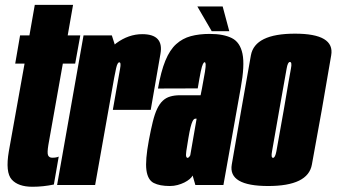

<svg xmlns="http://www.w3.org/2000/svg" viewBox="-20 -742 1350 770"><path d="M110 7Q153 7 196 -2L215.5 -114Q206 -109.5 189.5 -109.5Q177.5 -109.5 173 -118.8Q168.5 -128 174 -161L232 -487H281.5L302 -600H251.5L273 -722.5H119.5L98 -600H60.5L41 -487H78.5L15.5 -135.5Q1 -51 27 -22Q53 7 110 7Z M432.5 -301.5H584.5Q609.5 -447.5 623.5 -526.2Q637.5 -605 550.5 -605Q495.5 -605 446 -568.5Q396.5 -532 378.5 -428L436.5 -423Q440.5 -445.5 445.8 -468.8Q451 -492 458.5 -492Q466.5 -492 461.5 -466Q456.5 -440 432.5 -301.5ZM209 0H361.5L454 -520.5L428.5 -600H315Z M661 4Q677.5 4 692.2 0Q707 -4 719.5 -10.2Q732 -16.5 740.5 -23.8Q749 -31 752.5 -38L763.5 0H876L945.5 -390Q962 -480 952.5 -526.2Q943 -572.5 909.8 -589.2Q876.5 -606 821 -606Q778.5 -606 745.2 -597Q712 -588 686.5 -565Q661 -542 643.2 -498.8Q625.5 -455.5 613.5 -387L773 -387.5Q780.5 -433 785.2 -455.5Q790 -478 793.8 -485.2Q797.5 -492.5 800.5 -492.5Q804 -492.5 804.8 -484.8Q805.5 -477 802 -454.2Q798.5 -431.5 790 -387.5L784.5 -360H701Q680 -360 662.8 -355Q645.5 -350 632.8 -338Q620 -326 610.2 -305.5Q600.5 -285 592.8 -253.8Q585 -222.5 577 -179.5Q562 -99 567.2 -59.8Q572.5 -20.5 596.5 -8.2Q620.5 4 661 4ZM732 -109Q728.5 -109 726.8 -114.2Q725 -119.5 727.2 -136.2Q729.5 -153 735.5 -188Q740 -215 744 -231Q748 -247 751.5 -254.2Q755 -261.5 757.8 -263.8Q760.5 -266 763.5 -266H768.5L743 -119Q741.5 -116 739.5 -113.8Q737.5 -111.5 735.8 -110.2Q734 -109 732 -109ZM829 -617H899.5L873 -716H771.5Z M1055.5 4Q1215.5 4 1230.8 -82Q1246 -168 1270.5 -301Q1293 -433 1308.2 -520Q1323.5 -607 1163 -607Q1002 -607 986.2 -520.2Q970.5 -433.5 947.5 -301Q924.5 -168.5 909.5 -82.2Q894.5 4 1055.5 4ZM1075 -109Q1066 -109 1071 -135.2Q1076 -161.5 1100 -301Q1125 -440 1129.5 -466.8Q1134 -493.5 1142.5 -493.5Q1152 -493.5 1146.8 -467Q1141.5 -440.5 1118 -301Q1093.5 -162 1088.5 -135.5Q1083.5 -109 1075 -109Z"/></svg>

Font: Anybody UltraCondensed ExtraBold
Style: Italic
Weight: 800
Width: 1
Italic angle: -10°
Version: Version 1.113;gftools[0.9.25]